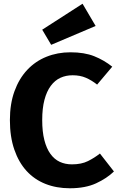

<svg xmlns="http://www.w3.org/2000/svg" viewBox="-20 -991 640 1028"><path d="M500 -538Q471 -561 440 -574.5Q409 -588 369 -588Q333 -588 303.5 -574.5Q274 -561 252 -531.5Q230 -502 218 -456.5Q206 -411 206 -348Q206 -286 217.5 -241Q229 -196 250 -167Q271 -138 300 -124.5Q329 -111 365 -111Q416 -111 451 -128.5Q486 -146 515 -169L590 -73Q552 -36 494.5 -9.5Q437 17 354 17Q282 17 223 -6.5Q164 -30 122 -76Q80 -122 56.5 -190.5Q33 -259 33 -348Q33 -435 57.5 -502.5Q82 -570 125.5 -616.5Q169 -663 228.5 -687Q288 -711 357 -711Q432 -711 484.5 -690Q537 -669 581 -634ZM206 -832 422 -971 492 -852 254 -751Z"/></svg>

Font: Qzxlaeiskcpccdgjqmyffctclhy
Style: Regular
Weight: 700
Monospace: yes
Designer: Carrois Corporate & Edenspiekermann
Foundry: Carrois Corporate GbR & Edenspiekermann AG
Version: Version 2.001